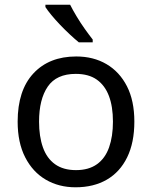

<svg xmlns="http://www.w3.org/2000/svg" viewBox="-20 -786 645 816"><path d="M301 10Q230 10 174.5 -22.5Q119 -55 87 -117.5Q55 -180 55 -269Q55 -402 122 -474Q189 -546 304 -546Q377 -546 432.5 -513.5Q488 -481 519.5 -419.5Q551 -358 551 -269Q551 -180 520.5 -117.5Q490 -55 434 -22.5Q378 10 301 10ZM303 -63Q357 -63 392 -88Q427 -113 443.5 -159.5Q460 -206 460 -269Q460 -333 443 -378Q426 -423 391.5 -447.5Q357 -472 302 -472Q220 -472 183 -418Q146 -364 146 -269Q146 -206 162.5 -159.5Q179 -113 214 -88Q249 -63 303 -63ZM278 -766Q289 -744 305.5 -716.5Q322 -689 340.5 -663Q359 -637 374 -618V-606H315Q298 -620 277 -639.5Q256 -659 235.5 -680.5Q215 -702 198.5 -722Q182 -742 173 -756V-766Z"/></svg>

Font: Noto Sans Symbols
Style: Regular
Weight: 400
Designer: Monotype Design Team
Foundry: Monotype Imaging Inc.
Version: Version 2.002